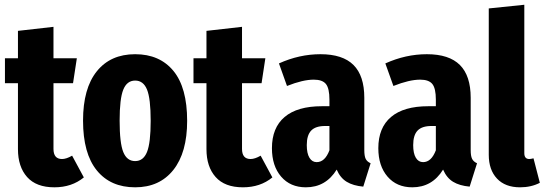

<svg xmlns="http://www.w3.org/2000/svg" viewBox="-20 -778 2311 815"><path d="M286.1 -117.2 335.9 -24.9Q284.7 17.1 210.9 17.1Q133.8 17.1 95 -26.6Q56.2 -70.3 56.2 -145V-424.8H1V-530.8H56.2V-647L207 -664.1V-530.8H306.2L290 -424.8H207V-146Q207 -103 243.2 -103Q261.7 -103 286.1 -117.2Z M553.7 -547.9Q657.7 -547.9 716.1 -477.1Q774.4 -406.2 774.4 -265.1Q774.4 -130.4 715.8 -56.6Q657.2 17.1 553.7 17.1Q449.2 17.1 390.9 -54.7Q332.5 -126.5 332.5 -266.1Q332.5 -402.8 390.9 -475.3Q449.2 -547.9 553.7 -547.9ZM487.8 -266.1Q487.8 -170.4 503.4 -132.3Q519 -94.2 553.7 -94.2Q588.4 -94.2 604 -132.8Q619.6 -171.4 619.6 -265.1Q619.6 -359.9 604 -397.9Q588.4 -436 553.7 -436Q519 -436 503.4 -397.7Q487.8 -359.4 487.8 -266.1Z M1086.4 -117.2 1136.2 -24.9Q1085 17.1 1011.2 17.1Q934.1 17.1 895.3 -26.6Q856.4 -70.3 856.4 -145V-424.8H801.3V-530.8H856.4V-647L1007.3 -664.1V-530.8H1106.4L1090.3 -424.8H1007.3V-146Q1007.3 -103 1043.5 -103Q1062 -103 1086.4 -117.2Z M1526.4 -141.1Q1526.4 -115.7 1532.2 -103.8Q1538.1 -91.8 1553.2 -85L1522 14.2Q1479 10.3 1451.7 -6.3Q1424.3 -22.9 1409.2 -58.1Q1362.8 17.1 1278.3 17.1Q1212.4 17.1 1173.3 -28.3Q1134.3 -73.7 1134.3 -148.9Q1134.3 -235.8 1188.2 -281.5Q1242.2 -327.1 1346.2 -327.1H1378.4V-355Q1378.4 -402.8 1363.5 -421.4Q1348.6 -439.9 1312 -439.9Q1265.6 -439.9 1198.2 -413.1L1164.1 -508.8Q1250.5 -547.9 1340.3 -547.9Q1434.6 -547.9 1480.5 -502.2Q1526.4 -456.5 1526.4 -362.8ZM1324.2 -89.8Q1359.4 -89.8 1378.4 -140.1V-243.2H1360.4Q1319.3 -243.2 1300.8 -223.6Q1282.2 -204.1 1282.2 -162.1Q1282.2 -127 1293.5 -108.4Q1304.7 -89.8 1324.2 -89.8Z M1978 -141.1Q1978 -115.7 1983.9 -103.8Q1989.7 -91.8 2004.9 -85L1973.6 14.2Q1930.7 10.3 1903.3 -6.3Q1876 -22.9 1860.8 -58.1Q1814.5 17.1 1730 17.1Q1664.1 17.1 1625 -28.3Q1585.9 -73.7 1585.9 -148.9Q1585.9 -235.8 1639.9 -281.5Q1693.8 -327.1 1797.9 -327.1H1830.1V-355Q1830.1 -402.8 1815.2 -421.4Q1800.3 -439.9 1763.7 -439.9Q1717.3 -439.9 1649.9 -413.1L1615.7 -508.8Q1702.1 -547.9 1792 -547.9Q1886.2 -547.9 1932.1 -502.2Q1978 -456.5 1978 -362.8ZM1775.9 -89.8Q1811 -89.8 1830.1 -140.1V-243.2H1812Q1771 -243.2 1752.4 -223.6Q1733.9 -204.1 1733.9 -162.1Q1733.9 -127 1745.1 -108.4Q1756.3 -89.8 1775.9 -89.8Z M2187.5 17.1Q2124.5 17.1 2089.6 -20Q2054.7 -57.1 2054.7 -121.1V-742.2L2205.6 -757.8V-127.9Q2205.6 -103 2226.6 -103Q2232.9 -103 2244.6 -106L2271.5 -2Q2234.4 17.1 2187.5 17.1Z"/></svg>

Font: Fira Sans Compressed
Style: Bold
Weight: 700
Width: 1
Designer: Carrois Corporate & Edenspiekermann AG
Foundry: Carrois Corporate GbR & Edenspiekermann AG
Version: Version 4.203;PS 004.203;hotconv 1.0.88;makeotf.lib2.5.64775